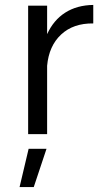

<svg xmlns="http://www.w3.org/2000/svg" viewBox="-20 -549 412 786"><path d="M60.1 0ZM361.8 -528.8V-453.1Q279.8 -454.1 230 -407.5Q180.2 -360.8 172.9 -279.8V0H95.2V-525.9H172.9V-409.2Q199.2 -466.8 247.1 -497.3Q294.9 -527.8 361.8 -528.8ZM97.2 60.1H170.4L118.2 216.8H60.1Z"/></svg>

Font: Argentum Sans Light
Style: Regular
Weight: 300
Designer: Julieta Ulanovsky (Modified by Cristiano Sobral)
Foundry: Julieta Ulanovsky
Version: Version 1.000; ttfautohint (v1.5.65-e2d9)